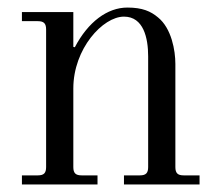

<svg xmlns="http://www.w3.org/2000/svg" viewBox="-20 -488 580 508"><path d="M38 0H238V-24H196C180 -24 174 -30 174 -46V-254C174 -359 252 -444 308 -444C360 -444 372 -387 372 -339V-46C372 -30 366 -24 350 -24H308V0H508V-24H466C450 -24 444 -30 444 -46V-319C444 -354 434 -413 398 -442C379 -458 357 -468 317 -468C264 -468 213 -430 178 -363L174 -364V-456H38V-432H80C96 -432 102 -426 102 -410V-46C102 -30 96 -24 80 -24H38Z"/></svg>

Font: Old Standard
Style: Regular
Weight: 400
Designer: Alexey Kryukov <alexios@thessalonica.org.ru>
Version: Version 2.0